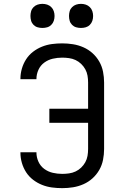

<svg xmlns="http://www.w3.org/2000/svg" viewBox="-20 -968 640 996"><path d="M303 8Q276 8 249.5 4.5Q223 1 198 -9Q173 -19 151.5 -35.5Q130 -52 115.5 -74.5Q101 -97 93.5 -123Q86 -149 86 -175Q86 -176 86 -177Q86 -178 86 -178H169Q169 -178 169 -177.5Q169 -177 169 -177Q169 -152 179.5 -129Q190 -106 210 -91.5Q230 -77 254 -71.5Q278 -66 303 -66Q320 -66 338 -68.5Q356 -71 372 -78.5Q388 -86 401 -98.5Q414 -111 422.5 -126.5Q431 -142 434 -159.5Q437 -177 437 -195V-331H236V-404H437V-540Q437 -558 434 -575.5Q431 -593 422.5 -608.5Q414 -624 401 -636.5Q388 -649 372 -656.5Q356 -664 338 -666.5Q320 -669 303 -669Q278 -669 254 -663.5Q230 -658 210 -643.5Q190 -629 179.5 -606Q169 -583 169 -558Q169 -558 169 -557.5Q169 -557 169 -557H86Q86 -557 86 -558Q86 -559 86 -560Q86 -586 93.5 -612Q101 -638 115.5 -660.5Q130 -683 151.5 -699.5Q173 -716 198 -726Q223 -736 249.5 -739.5Q276 -743 303 -743Q331 -743 359 -738.5Q387 -734 413 -722.5Q439 -711 460 -692Q481 -673 495 -648.5Q509 -624 514.5 -596Q520 -568 520 -540V-195Q520 -167 514.5 -139Q509 -111 495 -86.5Q481 -62 460 -43Q439 -24 413 -12.5Q387 -1 359 3.5Q331 8 303 8ZM400 -823Q387 -823 375 -826.5Q363 -830 354 -839Q345 -848 341.5 -860Q338 -872 338 -885Q338 -898 341.5 -910Q345 -922 354 -931Q363 -940 375 -944Q387 -948 400 -948Q413 -948 425 -944Q437 -940 446 -931Q455 -922 459 -910Q463 -898 463 -885Q463 -872 459 -860Q455 -848 446 -839Q437 -830 425 -826.5Q413 -823 400 -823ZM200 -823Q187 -823 175 -826.5Q163 -830 154 -839Q145 -848 141.5 -860Q138 -872 138 -885Q138 -898 141.5 -910Q145 -922 154 -931Q163 -940 175 -944Q187 -948 200 -948Q213 -948 225 -944Q237 -940 246 -931Q255 -922 259 -910Q263 -898 263 -885Q263 -872 259 -860Q255 -848 246 -839Q237 -830 225 -826.5Q213 -823 200 -823Z"/></svg>

Font: Zed Sans Extended
Style: Regular
Weight: 400
Width: 7
Designer: Belleve Invis
Foundry: Belleve Invis
Version: Version 1.0.0; ttfautohint (v1.8.4)